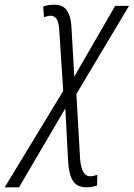

<svg xmlns="http://www.w3.org/2000/svg" viewBox="-128 -557 569 817"><path d="M-108 240H-47L150 -96L162 131Q165 184 182 212Q199 240 240 240Q264 240 285 232L286 187Q268 193 255 193Q219 193 213 121L197 -157L421 -532H362L188 -231L176 -443Q174 -486 157.5 -511.5Q141 -537 103 -537Q75 -537 56 -529L59 -484Q77 -490 88 -490Q121 -490 124 -430L141 -170Z"/></svg>

Font: Noto Sans Display SemiCondensed Light
Style: Italic
Weight: 300
Width: 4
Italic angle: -12°
Designer: Monotype Design Team
Foundry: Monotype Imaging Inc.
Version: Version 1.900